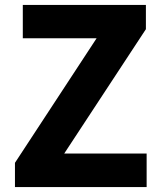

<svg xmlns="http://www.w3.org/2000/svg" viewBox="-20 -763 656 783"><path d="M41 0V-99L374 -607H73V-743H575V-644L242 -137H578V0Z"/></svg>

Font: Noto Sans TC Thin ExtraBold
Style: Regular
Weight: 800
Version: Version 2.004-H2;hotconv 1.0.118;makeotfexe 2.5.65603